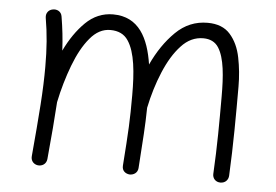

<svg xmlns="http://www.w3.org/2000/svg" viewBox="-44 -574 947 659"><g transform="rotate(5 430.0 -244.5)"><path d="M84.5 -6.8C83 10.7 95.2 21 108.4 22.5C122.1 23.9 136.7 16.1 138.7 -1.5C146 -79.6 151.4 -144 154.8 -199.2C164.1 -244.6 176.8 -287.6 191.9 -327.6C207 -367.2 224.6 -399.9 245.6 -424.8C266.1 -449.7 289.6 -461.9 315.4 -461.9C343.3 -461.9 363.8 -452.1 377 -432.1C403.8 -392.6 409.7 -323.2 409.7 -245.6C409.7 -159.2 407.7 -122.1 398.9 -2C397.5 16.1 410.2 24.9 423.8 26.4C437.5 26.9 451.7 19 453.1 2C460 -100.1 463.4 -142.1 464.4 -207C473.6 -251.5 486.3 -293 502.4 -331.5C518.6 -370.1 537.6 -401.9 560.1 -425.8C582 -449.7 607.4 -461.4 635.7 -461.4C659.7 -461.4 677.2 -452.6 688.5 -435.1C711.4 -399.4 715.8 -337.4 715.8 -266.6C715.8 -180.2 715.8 -98.1 710.4 0C710 14.2 720.2 26.9 737.3 26.9C754.4 26.9 764.6 14.6 765.1 0.5C770.5 -108.4 770.5 -206.1 770.5 -306.2C770.5 -340.8 767.1 -374.5 760.7 -406.2C754.4 -438 742.2 -464.4 724.1 -484.9C706.1 -505.4 680.2 -515.6 646 -515.6C604 -515.6 567.4 -500.5 536.1 -469.7C504.9 -439 479 -400.9 458 -355.5C444.3 -444.8 409.7 -516.1 320.3 -516.1C284.7 -516.1 252.9 -502.9 226.1 -476.6C199.2 -450.2 176.3 -417 157.2 -377C155.3 -417.5 150.9 -454.6 144.5 -493.2C142.1 -511.2 125.5 -518.1 111.3 -514.6C99.1 -512.2 88.4 -501.5 90.8 -484.4C100.1 -430.2 104 -379.9 104 -315.9C104 -277.8 102.5 -234.4 99.1 -185.1C95.7 -135.7 90.8 -76.7 84.5 -6.8Z"/></g></svg>

Font: Mikhak Light
Style: Regular
Weight: 300
Designer: Amin Abedi
Version: Version 3.2